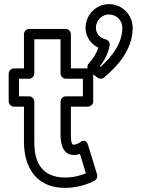

<svg xmlns="http://www.w3.org/2000/svg" viewBox="-20 -869 680 929"><path d="M406.9 -559.3C400.5 -547.7 402.1 -531.7 411.7 -524.2L451.7 -493.2C460.3 -486.5 473.8 -486.2 482.9 -493.7C547.5 -547 622 -628.5 622 -734C622 -797.7 570.7 -849 507 -849C444.8 -849 394 -797.5 394 -734C394 -690.4 420.4 -655.2 456.2 -638.1C441.7 -594.9 407.9 -560.3 406.9 -559.3ZM507 -799C543.3 -799 572 -770.3 572 -734C572 -660.1 522.1 -594.9 466.2 -545.2L463.2 -547.6C480.7 -570.3 502.2 -603.9 510.6 -649.5C513.1 -662.9 503.6 -675.5 491.8 -678.3C463.2 -685.1 444 -707.1 444 -734C444 -770.5 473.2 -799 507 -799ZM146 -513V-679H273V-513C273 -497.9 287.3 -488 298 -488H381V-403H298C282.9 -403 273 -388.7 273 -378V-215C273 -166.6 287.6 -119 338 -119C348.8 -119 361.2 -122.2 366.9 -124.2L395.7 -30.4C374.1 -21.6 337.7 -10 296 -10C173.9 -10 146 -94.9 146 -181V-378C146 -393.1 131.7 -403 121 -403H72V-488H121C136.1 -488 146 -502.3 146 -513ZM96 -538H47C36.3 -538 22 -528.1 22 -513V-378C22 -367.3 31.9 -353 47 -353H96V-181C96 -85.1 136.1 40 296 40C375.8 40 435.1 6.6 438.6 4.6C447.5 -0.9 453.4 -12.8 449.9 -24.4L405.9 -167.4C394.4 -204.8 367 -180 367 -180C366.6 -179.7 349.7 -169 338 -169C332.4 -169 323 -167.4 323 -215V-353H406C416.7 -353 431 -362.9 431 -378V-513C431 -523.7 421.1 -538 406 -538H323V-704C323 -714.7 313.1 -729 298 -729H121C110.3 -729 96 -719.1 96 -704Z"/></svg>

Font: Hussar Ekologiczny
Style: Regular
Weight: 400
Foundry: Cannot Into Space Fonts
Version: Version 0.97